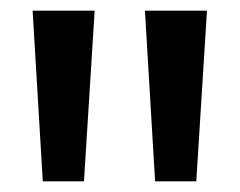

<svg xmlns="http://www.w3.org/2000/svg" viewBox="-20 -649 448 359"><path d="M41 -629H157L137 -310H60ZM251 -629H367L347 -310H270Z"/></svg>

Font: Yrsa
Style: Regular
Weight: 400
Designer: Anna Giedrys (Yrsa+Rasa design), David Brezina (Yrsa art-direction, Rasa art-direction, design)
Foundry: Rosetta Type Foundry
Version: Version 2.004